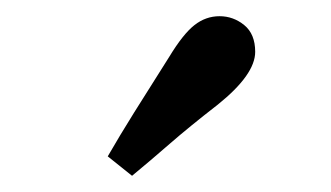

<svg xmlns="http://www.w3.org/2000/svg" viewBox="-20 -726 408 237"><path d="M113 -533Q128 -559 145.5 -587Q163 -615 189 -656Q206 -684 220 -695Q234 -706 251 -706Q268 -706 281.5 -695Q295 -684 295 -662Q295 -634 249 -597Q213 -569 189.5 -548.5Q166 -528 143 -509Z"/></svg>

Font: Lisu Bosa ExtraBold
Style: Regular
Weight: 800
Designer: David Morse, Annie Olsen, Victor Gaultney, Frank Grießhammer (Latin)
Foundry: SIL International
Version: Version 2.000